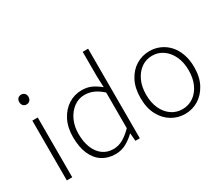

<svg xmlns="http://www.w3.org/2000/svg" viewBox="-133 -1128 1706 1474"><g transform="rotate(-30 720.5 -390.5)"><path d="M102 0V-530H150V0ZM127 -659Q109 -659 97.5 -671Q86 -683 86 -704Q86 -723 97.5 -734.5Q109 -746 127 -746Q144 -746 156 -734.5Q168 -723 168 -704Q168 -683 156 -671Q144 -659 127 -659Z M528 13Q462 13 412.5 -19Q363 -51 336 -113Q309 -175 309 -264Q309 -349 341.5 -412Q374 -475 427.5 -509Q481 -543 545 -543Q593 -543 629.5 -526.5Q666 -510 705 -478L701 -576V-794H749V0H710L704 -69H702Q669 -36 625.5 -11.5Q582 13 528 13ZM534 -29Q579 -29 619.5 -52Q660 -75 701 -117V-433Q660 -470 623 -485.5Q586 -501 546 -501Q494 -501 451 -469.5Q408 -438 383 -384.5Q358 -331 358 -264Q358 -193 379 -140.5Q400 -88 439.5 -58.5Q479 -29 534 -29Z M1146 13Q1082 13 1028 -19.5Q974 -52 941 -114Q908 -176 908 -264Q908 -353 941 -415.5Q974 -478 1028 -510.5Q1082 -543 1146 -543Q1194 -543 1237 -524.5Q1280 -506 1313 -470.5Q1346 -435 1365 -382.5Q1384 -330 1384 -264Q1384 -176 1350.5 -114Q1317 -52 1263.5 -19.5Q1210 13 1146 13ZM1146 -29Q1200 -29 1243 -58.5Q1286 -88 1310.5 -141Q1335 -194 1335 -264Q1335 -335 1310.5 -388Q1286 -441 1243 -471.5Q1200 -502 1146 -502Q1092 -502 1049.5 -471.5Q1007 -441 982.5 -388Q958 -335 958 -264Q958 -194 982.5 -141Q1007 -88 1049.5 -58.5Q1092 -29 1146 -29Z"/></g></svg>

Font: Noto Sans HK Thin ExtraLight
Style: Regular
Weight: 250
Version: Version 2.004-H2;hotconv 1.0.118;makeotfexe 2.5.65603